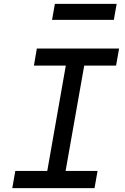

<svg xmlns="http://www.w3.org/2000/svg" viewBox="-20 -965 640 985"><path d="M215 -45.5 325 -670.5H419.5L309 -45.5ZM43 0 58.5 -88H480.5L465 0ZM154 -628.5 169 -716H591L575.5 -628.5ZM247 -863 261.5 -945H578.5L564 -863Z"/></svg>

Font: Google Sans Code
Style: Italic
Weight: 400
Italic angle: -10°
Monospace: yes
Designer: Google Sans Code Authors
Foundry: Google LLC
Version: Version 6.000